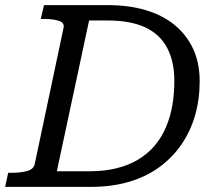

<svg xmlns="http://www.w3.org/2000/svg" viewBox="-39 -730 846 750"><path d="M133 -710H382Q464 -710 530 -690.5Q596 -671 643 -632.5Q690 -594 715.5 -539Q741 -484 741 -413Q741 -342 723 -279.5Q705 -217 670 -166Q635 -115 584 -77.5Q533 -40 465.5 -20Q398 0 316 0H-19L-7 -55H5Q42 -55 67.5 -62Q93 -69 97 -91L209 -620Q214 -641 191.5 -648.5Q169 -656 132 -656H120ZM381 -650H309L183 -61H310Q370 -61 417.5 -73Q465 -85 502 -107.5Q539 -130 565.5 -161.5Q592 -193 609 -232.5Q626 -272 634 -317.5Q642 -363 642 -414Q642 -490 614 -543Q586 -596 528.5 -623Q471 -650 381 -650Z"/></svg>

Font: Roboto Serif
Style: Italic
Weight: 400
Italic angle: -10°
Designer: Greg Gazdowicz
Foundry: Commercial Type
Version: Version 1.008